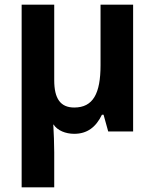

<svg xmlns="http://www.w3.org/2000/svg" viewBox="-20 -565 666 825"><path d="M73 240H213V89C213 49 211 9 209 -30H210C227 -4 262 10 299 10C354 10 392 -18 418 -72H425L445 0H552V-545H412V-285C412 -163 380 -103 299 -103C240 -103 213 -141 213 -220V-545H73Z"/></svg>

Font: Kathrein 75 Bold
Style: Regular
Weight: 700
Designer: Lazydogs Typefoundry, based on Open Sans by Ascender Corporation
Foundry: Lazydogs Typefoundry
Version: Version 1.003;PS 001.003;hotconv 1.0.88;makeotf.lib2.5.64775